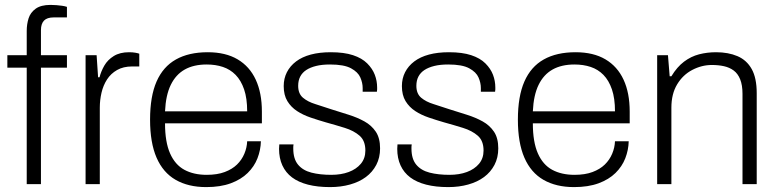

<svg xmlns="http://www.w3.org/2000/svg" viewBox="-20 -751 3172 783"><path d="M89 0V-475H10V-526H89V-625Q89 -652 96.5 -676Q104 -700 125.5 -715.5Q147 -731 186 -731Q198 -731 210 -730Q222 -729 233 -727.5Q244 -726 253 -723V-680H199Q172 -680 159.5 -667Q147 -654 147 -628V-526H253V-475H147V0Z M329 0V-526H374L380 -436H386Q392 -460 405.5 -483.5Q419 -507 444 -522.5Q469 -538 506 -538Q521 -538 532 -536Q543 -534 548 -532V-480H519Q483 -480 457.5 -465.5Q432 -451 416.5 -427Q401 -403 394 -373Q387 -343 387 -312V0Z M821 12Q748 12 696.5 -17.5Q645 -47 618.5 -108Q592 -169 592 -263Q592 -358 618.5 -418.5Q645 -479 697.5 -508.5Q750 -538 827 -538Q900 -538 949 -509Q998 -480 1023 -426Q1048 -372 1048 -296V-248H653Q653 -172 673.5 -125.5Q694 -79 732 -58.5Q770 -38 823 -38Q866 -38 896.5 -49.5Q927 -61 946.5 -80Q966 -99 976.5 -124Q987 -149 988 -175H1044Q1043 -139 1030 -105.5Q1017 -72 990 -45.5Q963 -19 921 -3.5Q879 12 821 12ZM653 -297H988Q988 -350 975.5 -386.5Q963 -423 941 -445.5Q919 -468 889 -478Q859 -488 823 -488Q770 -488 733.5 -467.5Q697 -447 676.5 -405Q656 -363 653 -297Z M1326 12Q1275 12 1236 2Q1197 -8 1171 -27.5Q1145 -47 1131.5 -76.5Q1118 -106 1118 -144Q1118 -148 1118.5 -153Q1119 -158 1119 -162H1177Q1176 -156 1176 -152.5Q1176 -149 1176 -145Q1176 -103 1195.5 -79.5Q1215 -56 1250 -47Q1285 -38 1331 -38Q1371 -38 1402 -49.5Q1433 -61 1451.5 -83Q1470 -105 1470 -137Q1470 -177 1446.5 -197.5Q1423 -218 1386 -229.5Q1349 -241 1309 -252Q1278 -261 1247 -271.5Q1216 -282 1191.5 -298Q1167 -314 1152 -338.5Q1137 -363 1137 -400Q1137 -431 1150 -456.5Q1163 -482 1187.5 -500.5Q1212 -519 1247.5 -528.5Q1283 -538 1329 -538Q1383 -538 1419.5 -526Q1456 -514 1477.5 -492.5Q1499 -471 1508.5 -446Q1518 -421 1518 -394Q1518 -391 1518 -386.5Q1518 -382 1517 -377H1459V-392Q1459 -413 1449.5 -435Q1440 -457 1411.5 -472.5Q1383 -488 1326 -488Q1293 -488 1269 -482Q1245 -476 1229 -465.5Q1213 -455 1204.5 -439Q1196 -423 1196 -401Q1196 -369 1215.5 -352.5Q1235 -336 1266 -326.5Q1297 -317 1332 -305Q1367 -294 1402 -283Q1437 -272 1466 -256Q1495 -240 1512.5 -214Q1530 -188 1530 -146Q1530 -108 1514.5 -78.5Q1499 -49 1472 -29Q1445 -9 1407.5 1.5Q1370 12 1326 12Z M1808 12Q1757 12 1718 2Q1679 -8 1653 -27.5Q1627 -47 1613.5 -76.5Q1600 -106 1600 -144Q1600 -148 1600.5 -153Q1601 -158 1601 -162H1659Q1658 -156 1658 -152.5Q1658 -149 1658 -145Q1658 -103 1677.5 -79.5Q1697 -56 1732 -47Q1767 -38 1813 -38Q1853 -38 1884 -49.5Q1915 -61 1933.5 -83Q1952 -105 1952 -137Q1952 -177 1928.5 -197.5Q1905 -218 1868 -229.5Q1831 -241 1791 -252Q1760 -261 1729 -271.5Q1698 -282 1673.5 -298Q1649 -314 1634 -338.5Q1619 -363 1619 -400Q1619 -431 1632 -456.5Q1645 -482 1669.5 -500.5Q1694 -519 1729.5 -528.5Q1765 -538 1811 -538Q1865 -538 1901.5 -526Q1938 -514 1959.5 -492.5Q1981 -471 1990.5 -446Q2000 -421 2000 -394Q2000 -391 2000 -386.5Q2000 -382 1999 -377H1941V-392Q1941 -413 1931.5 -435Q1922 -457 1893.5 -472.5Q1865 -488 1808 -488Q1775 -488 1751 -482Q1727 -476 1711 -465.5Q1695 -455 1686.5 -439Q1678 -423 1678 -401Q1678 -369 1697.5 -352.5Q1717 -336 1748 -326.5Q1779 -317 1814 -305Q1849 -294 1884 -283Q1919 -272 1948 -256Q1977 -240 1994.5 -214Q2012 -188 2012 -146Q2012 -108 1996.5 -78.5Q1981 -49 1954 -29Q1927 -9 1889.5 1.5Q1852 12 1808 12Z M2321 12Q2248 12 2196.5 -17.5Q2145 -47 2118.5 -108Q2092 -169 2092 -263Q2092 -358 2118.5 -418.5Q2145 -479 2197.5 -508.5Q2250 -538 2327 -538Q2400 -538 2449 -509Q2498 -480 2523 -426Q2548 -372 2548 -296V-248H2153Q2153 -172 2173.5 -125.5Q2194 -79 2232 -58.5Q2270 -38 2323 -38Q2366 -38 2396.5 -49.5Q2427 -61 2446.5 -80Q2466 -99 2476.5 -124Q2487 -149 2488 -175H2544Q2543 -139 2530 -105.5Q2517 -72 2490 -45.5Q2463 -19 2421 -3.5Q2379 12 2321 12ZM2153 -297H2488Q2488 -350 2475.5 -386.5Q2463 -423 2441 -445.5Q2419 -468 2389 -478Q2359 -488 2323 -488Q2270 -488 2233.5 -467.5Q2197 -447 2176.5 -405Q2156 -363 2153 -297Z M2660 0V-526H2704L2711 -440H2718Q2741 -478 2769.5 -499.5Q2798 -521 2831 -529.5Q2864 -538 2900 -538Q2950 -538 2987.5 -522Q3025 -506 3045.5 -469.5Q3066 -433 3066 -371V0H3008V-368Q3008 -404 2998.5 -427.5Q2989 -451 2972 -463.5Q2955 -476 2932.5 -481Q2910 -486 2883 -486Q2842 -486 2803.5 -466Q2765 -446 2741.5 -407Q2718 -368 2718 -312V0Z"/></svg>

Font: Archivo SemiBold ExtraLight
Style: Regular
Weight: 250
Version: Version 2.001